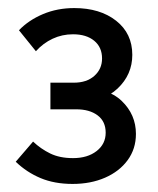

<svg xmlns="http://www.w3.org/2000/svg" viewBox="-20 -726 391 476"><path d="M160 -270Q115 -270 80.5 -284.5Q46 -299 19 -325L62 -375Q81 -357 104.5 -345.5Q128 -334 161 -334Q197 -334 219.5 -351.5Q242 -369 242 -397Q242 -425 222 -440Q202 -455 169 -455H105V-521H163Q195 -521 214 -538Q233 -555 233 -581Q233 -609 213.5 -625Q194 -641 161 -641Q134 -641 110.5 -630Q87 -619 69 -599L27 -651Q51 -676 86.5 -691Q122 -706 164 -706Q228 -706 268 -674.5Q308 -643 308 -590Q308 -541 271.5 -506.5Q235 -472 170 -472V-510Q246 -510 281.5 -476Q317 -442 317 -394Q317 -357 296.5 -329Q276 -301 240.5 -285.5Q205 -270 160 -270Z"/></svg>

Font: SUSE Thin Medium
Style: Regular
Weight: 500
Version: Version 1.000